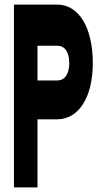

<svg xmlns="http://www.w3.org/2000/svg" viewBox="-20 -820 440 840"><path d="M144 0V-298H230C324 -298 386 -394 386 -544C386 -701 324 -800 230 -800H41V0ZM144 -620H230C263 -620 283 -593 283 -544C283 -495 263 -468 230 -468H144Z"/></svg>

Font: Yard Headline
Style: Regular
Weight: 400
Monospace: yes
Designer: Roman Shamin
Foundry: Evil Martians
Version: Version 1.000